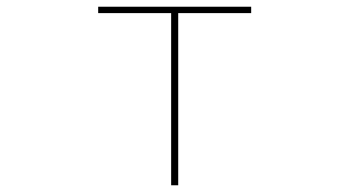

<svg xmlns="http://www.w3.org/2000/svg" viewBox="-20 -551 1040 571"><path d="M510 0H489V-512H272V-531H727V-512H510Z"/></svg>

Font: IBM Plex Sans JP Thin
Style: Regular
Weight: 100
Designer: Mike Abbink; Paul van der Laan; Pieter van Rosmalen; Wujin Sim; Yejin Wi; Jinhee Kim; Boomi Park; Yona Kim; Kichan Ma
Foundry: Sandoll Inc.
Version: Version 1.001